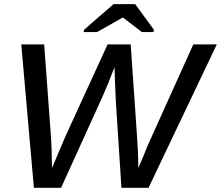

<svg xmlns="http://www.w3.org/2000/svg" viewBox="-20 -901 1060 921"><path d="M470.2 -434.1 272.9 0H142.6L82 -688H191.9L223.1 -264.2Q226.1 -225.1 227.5 -182.9Q229 -140.6 229.5 -95.2Q248 -139.2 264.2 -177Q280.3 -214.8 293.9 -247.1L496.1 -688H606.9L636.2 -263.2Q639.2 -225.6 641.1 -183.6Q643.1 -141.6 643.6 -95.2Q658.2 -127.9 668.2 -152.8Q678.2 -177.7 687 -199.7L907.2 -688H1020L692.4 0H562.5L535.2 -423.3Q532.7 -480.5 531.2 -519.3Q529.8 -558.1 529.3 -578.6Q511.7 -532.7 497.1 -496.8Q482.4 -460.9 470.2 -434.1ZM568.8 -816.9 445.3 -747.1H380.9L383.3 -758.3L524.9 -881.3H628.4L718.3 -758.3L715.8 -747.1H660.6L569.8 -816.9Z"/></svg>

Font: Arimo Medium
Style: Italic
Weight: 500
Italic angle: -12°
Designer: Steve Matteson
Foundry: Monotype Imaging Inc.
Version: Version 1.33